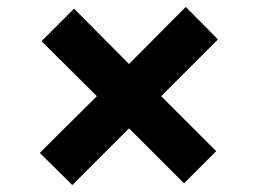

<svg xmlns="http://www.w3.org/2000/svg" viewBox="-20 -549 745 555"><path d="M189 -14 95 -107 260 -271 100 -430 194 -524 353 -364 517 -529 610 -435 446 -271 605 -112 512 -19 353 -178Z"/></svg>

Font: Archivo SemiExpanded Black
Style: Regular
Weight: 900
Width: 6
Designer: Hector Gatti
Foundry: Omnibus-Type
Version: Version 2.001